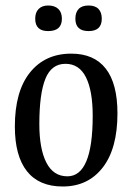

<svg xmlns="http://www.w3.org/2000/svg" viewBox="-20 -665 461 698"><path d="M407 -253Q407 -125 353.5 -56Q300 13 208 13Q122 13 78 -42.5Q34 -98 34 -205Q34 -333 89 -401.5Q144 -470 239 -470Q322 -470 364.5 -415.5Q407 -361 407 -253ZM123 -214Q123 -124 148.5 -74Q174 -24 225 -24Q317 -24 317 -244Q317 -335 292.5 -384Q268 -433 218 -433Q167 -433 145 -378.5Q123 -324 123 -214ZM205 -597Q205 -552 155 -552Q108 -552 108 -597Q108 -620 120.5 -632.5Q133 -645 155 -645Q179 -645 192 -632.5Q205 -620 205 -597ZM350 -597Q350 -552 302 -552Q254 -552 254 -597Q254 -620 266 -632.5Q278 -645 302 -645Q326 -645 338 -632.5Q350 -620 350 -597Z"/></svg>

Font: Gupter Medium
Style: Regular
Weight: 500
Designer: Octavio Pardo
Version: Version 1.000